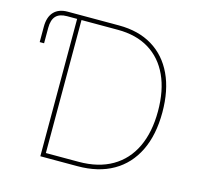

<svg xmlns="http://www.w3.org/2000/svg" viewBox="-106 -840 982 952"><g transform="rotate(15 385.5 -364.0)"><path d="M31.7 -545.9V-625Q31.7 -674.8 56.4 -701.2Q81.1 -727.5 127.4 -727.5H181.2V-705.1H129.4Q90.8 -705.1 72.5 -685.5Q54.2 -666 54.2 -625V-545.9ZM371.6 0H192.9V-22.5H371.6Q472.7 -22.5 543.2 -63.5Q613.8 -104.5 650.4 -181.6Q687 -258.8 687 -366.2Q687 -472.7 652.1 -548.3Q617.2 -624 551 -664.6Q484.9 -705.1 390.1 -705.1H192.9V-727.5H390.1Q490.7 -727.5 562 -684.3Q633.3 -641.1 671.4 -560.3Q709.5 -479.5 709.5 -366.2Q709.5 -250.5 669.4 -168.5Q629.4 -86.4 554 -43.2Q478.5 0 371.6 0ZM203.6 -727.5V0H181.2V-727.5Z"/></g></svg>

Font: Inter 20pt Thin
Style: Regular
Weight: 250
Version: Version 4.001;git-66647c0bb